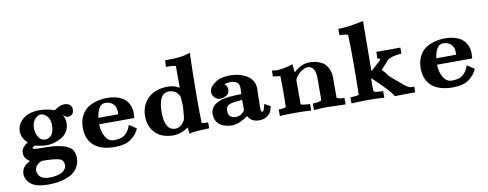

<svg xmlns="http://www.w3.org/2000/svg" viewBox="-70 -1015 4060 1599"><g transform="rotate(-10 1959.5 -215.0)"><path d="M530.6 -319.8C535.9 -328.5 538.7 -340 539.1 -354.3C538.7 -372.9 531 -387.1 516 -396.8C505.3 -403.4 491.2 -406.9 473.6 -407.2C449.5 -406.9 421.3 -395 388.8 -371.5C377.8 -376.8 360.5 -381.9 336.9 -386.9C313.2 -391.8 287.7 -394.4 260.2 -394.5C202.4 -394.3 156.1 -379.6 121.1 -350.4C88.5 -321 71.9 -287.2 71.3 -248.9C71.4 -234.1 74.4 -219 80.3 -203.7C86.2 -189.2 93.1 -177.6 100.9 -169.1C108.7 -160.5 115.7 -153 121.7 -146.4C118.5 -144.8 115.1 -143 111.6 -141.1C101.4 -135.4 91.2 -126 80.7 -113C70.3 -99.2 64.9 -84.4 64.5 -68.6C64.8 -40.9 75.6 -18.9 97.1 -2.4C101.7 1.3 106.8 4.8 112.3 8.2C98.7 15.5 86.7 23.3 76.1 31.7C52.7 51.2 40.6 75.8 40 105.5C40.4 140.1 56.2 169.6 87.3 194.2C117.1 216.7 164.8 228.2 230.3 228.5C309.5 228.3 375.8 213.1 429.2 182.8C477 150.6 501.3 106.6 502 50.8C501.7 9.5 488.4 -20.7 462 -39.9C438.1 -56.3 400.6 -68.2 349.5 -75.6C320.4 -79.9 271.5 -82.1 202.7 -82.1C171.2 -82.2 154.4 -85.9 152.5 -93C153.4 -94.9 155.1 -97.2 157.7 -99.9C162.4 -103.8 167.4 -107 172.9 -109.7L177 -110.8L200.5 -105.4C223.8 -99.7 247.2 -96.7 270.6 -96.5C318.4 -96.7 364.3 -110.2 408.4 -136.7C447.4 -164.5 467.2 -202.3 467.8 -250.1C467.6 -276.2 461.1 -300.6 448.2 -323.2C454.9 -315.9 461.7 -310 468.8 -305.6C475.6 -301.8 482.8 -299.8 490.2 -299.5C508 -299.9 521.5 -306.6 530.6 -319.8ZM321.9 -169.1C308 -154.1 290.5 -146.2 269.4 -145.5C247.4 -145.5 229.7 -155 216.1 -174.1C200.7 -196.3 192.7 -223.9 192.4 -256.8C192.6 -285.8 201.4 -310.6 218.8 -331.1C234.5 -348.3 250.2 -357.4 266 -358.4C283.7 -358.1 301.2 -349.5 318.5 -332.7C335.9 -314.5 344.9 -288.6 345.3 -254.9C345.1 -215.8 337.3 -187.2 321.9 -169.1ZM360 148.1C335 164.3 298.3 172.5 249.9 172.9C215.4 172.6 189.7 165 172.7 150C157.7 134.5 150 117.4 149.4 98.6C149.6 82.1 154.5 67.5 164 54.9C175.1 43 185.8 35 196.1 30.9L212.5 24.4C286.6 24.8 337.1 30 363.8 40.2C383.8 48.5 394.1 67 394.8 95.7C394.4 114.9 382.8 132.4 360 148.1Z M736.4 -246.2C740.8 -280.2 749.3 -307.8 762.2 -329.2C774.4 -348.2 790.6 -358.2 810.7 -359.4C833.1 -359.2 852.4 -354 868.3 -343.9C883.4 -333.4 893.9 -319.7 899.7 -302.9C903.1 -292.1 904.9 -277.5 905 -258.8C905 -255.3 904.9 -251.3 904.8 -247ZM1031 -193.2C1032.4 -212.9 1033.1 -228.2 1033.1 -239C1033.1 -249.7 1031.7 -261.2 1028.9 -273.6C1018.4 -316.6 995.8 -348.4 961 -368.9C927 -387.6 885.7 -397.1 837.3 -397.5C806.9 -397.4 776.9 -393.4 747.4 -385.7C720 -378.6 694.8 -367.6 671.7 -352.6C648.1 -336.7 629 -314.1 614.4 -284.7C600.9 -256.2 594 -223.1 593.8 -185.5C594 -120.9 614.4 -70.9 655.1 -35.4C695.8 -1.2 753.7 16.2 828.8 16.6C889.8 16.4 936.3 4.5 968.5 -19.2C998.5 -42 1019.3 -66.3 1030.9 -92L1036.5 -104.9L975.5 -144.7L966.9 -122.3C959.4 -103.1 945.6 -84.2 925.6 -65.6C904.5 -49.3 873.8 -40.9 833.7 -40.5C817.9 -40.7 803.8 -44.6 791.1 -52.1C780.9 -58.9 771.5 -68.8 763.1 -81.8C743.5 -113.8 733.6 -150 733.2 -190.4V-192.3Z M1180.9 -342.2C1141.5 -302.6 1121.6 -252.3 1121.1 -191.1C1121.3 -133.6 1139.1 -86.4 1174.4 -49.6C1210.4 -13.1 1261.3 5.3 1326.9 5.9C1369.6 5.6 1412.2 -9.1 1454.5 -38.2L1461.3 14.6L1486.7 9.2C1503.9 5.6 1551.7 2.3 1629.9 -0.7V-50.8H1610.4C1592.8 -52.2 1581.3 -54 1576 -56.2C1574.2 -104.6 1573.3 -174.1 1573.2 -264.4C1573.9 -400.1 1576.1 -528.2 1579.9 -648.8L1553.2 -639.6C1518.6 -628 1463.8 -622.2 1388.6 -622.1H1367.1L1363.3 -566.7C1399 -566.3 1421 -565.3 1429.3 -563.7C1437.3 -562.2 1443.2 -560.8 1446.9 -559.5V-376.1C1418.8 -393.2 1386.8 -401.9 1350.9 -402.3C1278.6 -402.1 1221.9 -382 1180.9 -342.2ZM1411.4 -73.2C1394.6 -55.8 1376 -46.7 1355.5 -45.9C1337.7 -46.1 1322.3 -50.2 1309.3 -58.2C1278.7 -79.4 1263.3 -126.4 1262.9 -199.2C1263.1 -269.2 1275.9 -317.1 1301.5 -342.9C1314.2 -354.6 1331 -360.8 1352.1 -361.3C1366.7 -361.2 1380.6 -358.2 1393.7 -352.5C1405.5 -346.8 1414.6 -340.2 1421 -332.9C1427.5 -324.6 1433 -317 1437.5 -310.1L1441.4 -301.5L1446.9 -218L1438.9 -128.7V-127.9C1438.6 -111.3 1429.4 -93 1411.4 -73.2Z M2110.8 -96.5C2106.9 -81.1 2102.7 -70.1 2098.2 -63.6C2096.4 -61.5 2092.9 -60.2 2087.6 -59.7L2087.3 -59.7C2086.3 -59.7 2085.8 -59.8 2085.6 -60C2080.1 -65.2 2077.3 -78.7 2077.3 -100.6C2077.2 -115.8 2077.8 -140.8 2079.1 -175.5C2080.4 -210 2081 -237.5 2081.1 -257.8C2080.7 -302.6 2061.1 -338.7 2022.1 -365.8C1980.2 -391.1 1932.1 -403.9 1877.7 -404.3C1822 -404.1 1779.7 -393.4 1751 -372.1C1715.9 -348.1 1698 -322.1 1697.3 -294.1C1697.5 -277.7 1704 -262.5 1716.6 -248.5C1730.2 -234.6 1746.2 -227.3 1764.6 -226.8C1779.2 -227 1794.7 -231.3 1811.3 -239.8C1831.6 -250.1 1842.1 -266.5 1842.9 -288.8C1842.8 -302.8 1839.7 -314.5 1833.6 -324C1830 -328.8 1825.3 -333.3 1819.3 -337.2C1820.8 -338.2 1822.7 -339.4 1825.2 -340.9C1835 -346.1 1849 -348.8 1867.3 -349C1895.8 -348.8 1916.6 -342.6 1929.5 -330.3C1939.5 -319.6 1944.6 -304.1 1944.7 -283.8C1944.9 -263.6 1944.7 -247.1 1944.1 -234.5C1921.8 -234.1 1903 -233.6 1887.5 -233C1837.3 -230.8 1799.9 -225.8 1775.2 -217.8C1760.1 -212.7 1745.3 -206.1 1730.6 -198.1C1714.9 -189.2 1702.2 -177.5 1692.5 -163C1683.6 -148.6 1679 -131.8 1678.7 -112.6C1679 -71.3 1693.2 -40.4 1721.4 -19.7C1748.2 -1.1 1781.4 8.4 1820.9 8.8C1847.2 8.6 1873.6 2 1900.1 -11.1C1923.1 -22.8 1939.7 -32.6 1950 -40.5C1952 -42.2 1954.5 -44.3 1957.5 -46.9C1961.8 -38.7 1967.3 -30.7 1974 -22.9C1991.8 -3.7 2017.4 6.2 2050.8 6.8C2078.4 6.7 2101.6 0.3 2120.4 -12.3C2143.2 -27 2157.7 -50.2 2163.8 -81.8L2165.9 -93.6L2116.8 -120.4ZM1941.5 -97C1922 -69.7 1897.3 -55.6 1867.3 -54.7C1848.6 -54.9 1832.8 -59.7 1819.9 -69C1808.6 -78.2 1802.7 -94 1802.3 -116.2C1802.5 -132.4 1805.9 -145.1 1812.4 -154.2C1818.7 -161.8 1827.6 -167.5 1839.1 -171.5C1853.6 -175.8 1869.8 -178.9 1888 -180.7C1906.1 -182.6 1923.9 -184.2 1941.5 -185.7Z M2763.7 -54.7C2754.3 -54.8 2745.3 -56.2 2736.8 -58.9C2728.2 -61.5 2722.2 -63.7 2718.8 -65.3V-239.8C2718.7 -252.2 2717.4 -264.6 2714.9 -277.2C2712.4 -289.7 2707.7 -303.1 2700.9 -317.3C2694 -331.6 2684.9 -344.4 2673.6 -355.9C2661.3 -367.1 2643.7 -376.5 2620.9 -384.3C2598.7 -392.2 2573.4 -396.2 2544.9 -396.5H2544.6C2497.9 -395.6 2453.7 -375 2412 -334.7L2405.5 -405.1L2378.7 -397.5C2338.1 -385.3 2300.4 -379.1 2265.6 -378.9C2259.5 -378.9 2246.8 -380 2227.5 -382.2V-332.8L2245.3 -331.3C2262.8 -329.9 2277.5 -327.6 2289.5 -324.5C2290.5 -291.2 2291 -248.3 2291 -195.8C2291 -143.3 2290.4 -99.4 2289.2 -64.1C2287 -62.9 2284.2 -61.8 2280.8 -60.6C2269.4 -56.9 2258.1 -54.9 2247.1 -54.7H2227.5V1.6L2248.6 -0.1C2273.4 -1.9 2307.2 -2.9 2349.9 -2.9C2398.5 -2.9 2438.1 -2 2468.6 -0.1L2492.6 1.5V-53.1L2472.2 -54.6C2446.5 -56.6 2427.3 -59.5 2414.5 -63.3V-271.3C2423.9 -295.3 2440.2 -316 2463.4 -333.7C2486.2 -350.1 2507.1 -358.7 2526 -359.4C2545.5 -359.1 2560.8 -351.3 2571.8 -336C2584.1 -316.9 2590.3 -291.2 2590.6 -258.8C2590.6 -170 2590.4 -110.4 2590.1 -80.1H2589.5V-66.4C2586.5 -65.1 2580.3 -63 2571 -60.1C2561.6 -57.3 2550.3 -55.5 2537.1 -54.7L2516 -53.7V2.1L2540.5 -0.1C2568.5 -2.6 2596.3 -3.8 2623.7 -3.9C2651 -3.9 2704.2 -2.3 2783.2 0.8V-54.7Z M3110 -329.3C3122.5 -327.1 3130.1 -325.6 3132.8 -324.6C3132.3 -319.7 3129.3 -313.7 3123.8 -306.6L3043.1 -233.9L3046.7 -657.6L3014.5 -651.8C2944 -637.4 2891.6 -630.1 2857.4 -629.9H2833V-576.1C2862.7 -574.7 2881.2 -572.9 2888.8 -570.9C2896 -568.9 2901.3 -567.1 2904.6 -565.5C2907 -507.3 2908.2 -428.4 2908.2 -328.8C2907.6 -205.9 2906.3 -115.7 2904.5 -58.2C2894.4 -54.8 2876.7 -52.4 2851.5 -51.1L2833 -50.1V1.3C2877.2 -1.5 2922 -2.9 2967.6 -2.9C3018.1 -2.9 3057.6 -2 3086.1 -0.1L3110.4 1.6V-53.6C3074 -55.4 3052.5 -57.1 3045.8 -58.7C3042.6 -59.7 3039.1 -61.7 3035.3 -64.6C3033.1 -66.5 3031.6 -68.8 3030.6 -71.7C3028.9 -103.8 3029 -139.2 3030.8 -177.9C3045.8 -163.2 3062.9 -146.7 3082.1 -128.4C3101.3 -110.1 3122.3 -88.8 3145.1 -64.5C3167.9 -40.3 3183.8 -21 3192.7 -6.6L3199.1 4.1L3372.1 1.7V-46H3347.7C3337.9 -46 3326.5 -49.9 3313.3 -57.9C3300.2 -65.8 3281.2 -81 3256.1 -103.7C3228 -126.8 3202.1 -149.1 3178.3 -170.8C3164.1 -192.5 3147.8 -212.1 3129.6 -229.7L3196 -303.6C3214.6 -319 3248.2 -329 3296.8 -333.5L3314.5 -335V-385.7H3111.3V-366.2L3110 -345.7Z M3593.8 -246.2C3598.2 -280.2 3606.8 -307.8 3619.6 -329.2C3631.8 -348.2 3648 -358.2 3668.1 -359.4C3690.6 -359.2 3709.8 -354 3725.8 -343.9C3740.8 -333.4 3751.3 -319.7 3757.1 -302.9C3760.5 -292.1 3762.3 -277.5 3762.4 -258.8C3762.4 -255.3 3762.4 -251.3 3762.2 -247ZM3888.4 -193.2C3889.8 -212.9 3890.5 -228.2 3890.5 -239C3890.5 -249.7 3889.1 -261.2 3886.3 -273.6C3875.9 -316.6 3853.2 -348.4 3818.4 -368.9C3784.4 -387.6 3743.2 -397.1 3694.7 -397.5C3664.3 -397.4 3634.3 -393.4 3604.8 -385.7C3577.5 -378.6 3552.2 -367.6 3529.1 -352.6C3505.5 -336.7 3486.4 -314.1 3471.8 -284.7C3458.3 -256.2 3451.4 -223.1 3451.2 -185.5C3451.4 -120.9 3471.9 -70.9 3512.5 -35.4C3553.3 -1.2 3611.2 16.2 3686.2 16.6C3747.2 16.4 3793.8 4.5 3825.9 -19.2C3855.9 -42 3876.7 -66.3 3888.3 -92L3893.9 -104.9L3833 -144.7L3824.3 -122.3C3816.8 -103.1 3803 -84.2 3783.1 -65.6C3761.9 -49.3 3731.3 -40.9 3691.1 -40.5C3675.4 -40.7 3661.2 -44.6 3648.5 -52.1C3638.3 -58.9 3629 -68.8 3620.6 -81.8C3601 -113.8 3591 -150 3590.7 -190.4V-192.3Z"/></g></svg>

Font: Bentham
Style: Bold
Weight: 700
Version: Version 002.001